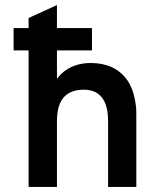

<svg xmlns="http://www.w3.org/2000/svg" viewBox="-20 -742 636 762"><path d="M93.5 0V-542H34V-630.5H93.5V-670.5L206 -722V-630.5H345V-542H206V-429Q221.5 -450 242 -464Q262.5 -478 287.2 -485Q312 -492 341 -492Q387 -492 424 -475.2Q461 -458.5 485.8 -422.8Q510.5 -387 518.5 -328Q520.5 -317 520.8 -304.8Q521 -292.5 521 -279V0H409V-258.5Q409 -285.5 405 -306Q397.5 -345.5 374.2 -365.8Q351 -386 311.5 -386Q278.5 -386 254.8 -373.2Q231 -360.5 218.5 -333Q206 -305.5 206 -260.5V0Z"/></svg>

Font: Overpass SemiBold
Style: Regular
Weight: 600
Designer: Delve Withrington, Dave Bailey, Thomas Jockin
Foundry: Delve Fonts LLC
Version: Version 4.000